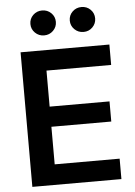

<svg xmlns="http://www.w3.org/2000/svg" viewBox="-62 -988 727 1034"><g transform="rotate(-5 302.0 -471.0)"><path d="M70.3 0V-727.5H550.3V-617.2H200.7V-422.4H524.4V-313.5H200.7V-110.4H551.8V0ZM418 -807.1Q389.2 -807.1 369.1 -826.9Q349.1 -846.7 349.1 -874.5Q349.1 -902.8 369.1 -922.4Q389.2 -941.9 418 -941.9Q446.8 -941.9 466.6 -922.4Q486.3 -902.8 486.3 -874.5Q486.3 -846.7 466.6 -826.9Q446.8 -807.1 418 -807.1ZM205.1 -807.1Q176.3 -807.1 156.2 -826.9Q136.2 -846.7 136.2 -874.5Q136.2 -902.8 156.2 -922.4Q176.3 -941.9 205.1 -941.9Q233.9 -941.9 253.9 -922.4Q273.9 -902.8 273.9 -874.5Q273.9 -846.7 253.9 -826.9Q233.9 -807.1 205.1 -807.1Z"/></g></svg>

Font: Inter 18pt SemiBold
Style: Regular
Weight: 600
Designer: Rasmus Andersson
Foundry: rsms
Version: Version 4.001;git-66647c0bb